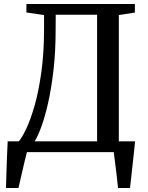

<svg xmlns="http://www.w3.org/2000/svg" viewBox="-20 -763 742 963"><path d="M10 180Q11 145 12.2 106Q13.5 67 15 26.2Q16.5 -14.5 18.5 -54H74Q89.5 -71 110.8 -115.2Q132 -159.5 152.8 -230.8Q173.5 -302 187.2 -399.8Q201 -497.5 201 -621.5V-687.5L112.5 -700.5V-743H656.5V-700L576 -687.5V-54H657.5Q655.5 -33.5 653 -10Q650.5 13.5 647.8 38.5Q645 63.5 642.2 88.5Q639.5 113.5 637 136.8Q634.5 160 632 180H572Q570 159.5 567.2 135.2Q564.5 111 561.5 86.5Q558.5 62 555.5 39.8Q552.5 17.5 550.5 0H115Q110.5 17 104.5 42.2Q98.5 67.5 92.2 94.5Q86 121.5 80.8 144.5Q75.5 167.5 72.5 180ZM153.5 -54H467V-689H259.5L259 -613Q259 -505 248.5 -413.2Q238 -321.5 221.8 -249Q205.5 -176.5 187.2 -127Q169 -77.5 153.5 -54Z"/></svg>

Font: Merriweather 48pt
Style: Regular
Weight: 400
Version: Version 2.100